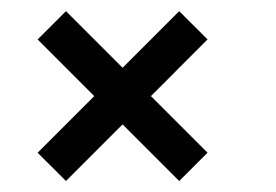

<svg xmlns="http://www.w3.org/2000/svg" viewBox="-20 -432 504 351"><path d="M152.3 -256.3 48.8 -359.9 100.6 -411.6 204.1 -308.1 307.6 -411.6 359.4 -359.9 255.9 -256.3 359.4 -152.8 307.6 -101.1 204.1 -204.6 100.6 -101.1 48.8 -152.8Z"/></svg>

Font: Sansation
Style: Regular
Weight: 400
Designer: Bernd Montag
Version: Version 1.301